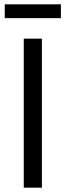

<svg xmlns="http://www.w3.org/2000/svg" viewBox="-20 -869 304 889"><path d="M90 0V-690H174V0ZM2 -785V-849H262V-785Z"/></svg>

Font: Oxanium ExtraLight
Style: Regular
Weight: 400
Version: Version 2.000